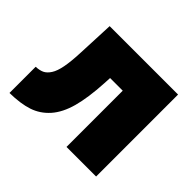

<svg xmlns="http://www.w3.org/2000/svg" viewBox="-128 -694 871 871"><g transform="rotate(45 308.0 -258.0)"><path d="M20 9.8V-158.2Q43.9 -159.2 60.1 -166.7Q76.2 -174.3 89.4 -194.6Q102.5 -214.8 109.6 -251.7Q116.7 -288.6 119.1 -345.2L127 -525.9H565.9V0H376V-360.8H294.9L293 -325.2Q287.6 -227.5 270 -163.6Q252.4 -99.6 218.3 -61Q184.1 -22.5 137 -6.8Q89.8 8.8 20 9.8Z"/></g></svg>

Font: Rawline Black
Style: Regular
Weight: 900
Designer: Matt McInerney, Pablo Impallari, Rodrigo Fuenzalida
Foundry: Matt McInerney, Pablo Impallari, Rodrigo Fuenzalida
Version: Version 4.020;PS 004.020;hotconv 1.0.88;makeotf.lib2.5.64775